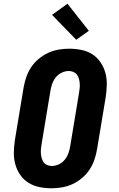

<svg xmlns="http://www.w3.org/2000/svg" viewBox="-20 -1005 640 1033"><path d="M257 8Q224 8 192 1.5Q160 -5 133.5 -21.5Q107 -38 89 -64Q71 -90 62.5 -120.5Q54 -151 54.5 -184Q55 -217 60 -251L107 -534Q112 -563 121.5 -590.5Q131 -618 147.5 -643Q164 -668 188 -688Q212 -708 239 -720.5Q266 -733 295 -738Q324 -743 352 -743Q385 -743 417.5 -736.5Q450 -730 476 -713.5Q502 -697 520 -671Q538 -645 546.5 -614.5Q555 -584 554.5 -551Q554 -518 549 -484L502 -201Q497 -172 487.5 -144.5Q478 -117 461.5 -92Q445 -67 421 -47Q397 -27 370 -14.5Q343 -2 314 3Q285 8 257 8ZM259 -112Q278 -112 297 -121Q316 -130 329 -146.5Q342 -163 348.5 -182Q355 -201 358 -220L405 -504Q407 -517 408.5 -530Q410 -543 409 -556Q408 -569 404.5 -581.5Q401 -594 394 -603.5Q387 -613 375 -618Q363 -623 350 -623Q331 -623 312 -614Q293 -605 280 -588.5Q267 -572 260.5 -553Q254 -534 251 -515L204 -231Q202 -218 200.5 -205Q199 -192 200 -179Q201 -166 204.5 -153.5Q208 -141 215 -131.5Q222 -122 234 -117Q246 -112 259 -112ZM390 -791 260 -925 343 -985 458 -839Z"/></svg>

Font: Iosevka Etoile Heavy
Style: Italic
Weight: 900
Italic angle: -9°
Designer: Belleve Invis
Foundry: Belleve Invis
Version: Version 22.1.2; ttfautohint (v1.8.4)